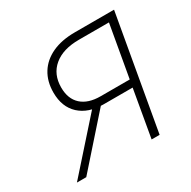

<svg xmlns="http://www.w3.org/2000/svg" viewBox="-121 -630 745 748"><g transform="rotate(-30 251.0 -255.5)"><path d="M356 0 393 -212H262Q194.5 -212 155.2 -248.2Q116 -284.5 116 -349Q116 -399 138.5 -435.2Q161 -471.5 203.5 -491.2Q246 -511 306 -511H482L392 0ZM20 0 223 -228H264L62 0ZM268 -245H399L440 -478H305Q233 -478 192.5 -444.2Q152 -410.5 152 -351Q152 -300 182.2 -272.5Q212.5 -245 268 -245Z"/></g></svg>

Font: Overpass Thin
Style: Italic
Weight: 250
Italic angle: -10°
Designer: Delve Withrington, Dave Bailey, Thomas Jockin
Foundry: Delve Fonts LLC
Version: Version 4.000